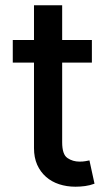

<svg xmlns="http://www.w3.org/2000/svg" viewBox="-20 -696 412 723"><path d="M28.1 -460.2V-545.5H108V-676.1H214.1V-545.5H326V-460.2H214.1V-160.2Q214.1 -114.3 234 -100.9Q253.9 -87.4 279.5 -87.4Q292.3 -87.4 301.8 -89.1Q311.4 -90.9 316.8 -92L335.9 -4.3Q318.9 2.1 300.6 4.6Q282.3 7.1 264.2 7.1Q231.2 7.1 202.6 -2.3Q174 -11.7 153.1 -30.2Q132.1 -48.7 120 -75.6Q108 -102.6 108 -138.1V-460.2Z"/></svg>

Font: Inter P Medium
Style: Regular
Weight: 500
Designer: Rasmus Andersson
Foundry: rsms
Version: Version 3.018;git-588b23468